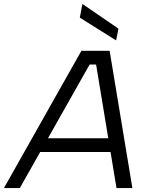

<svg xmlns="http://www.w3.org/2000/svg" viewBox="-61 -959 753 979"><path d="M429 -630H396L40 0H-41L354 -700H498L614 0H533ZM135 -254H542L529 -184H121ZM359 -939 543 -813 531 -753 346 -869Z"/></svg>

Font: Albert Sans
Style: Italic
Weight: 400
Italic angle: -11.25°
Designer: Andreas Rasmussen
Foundry: a.Foundry
Version: Version 1.025